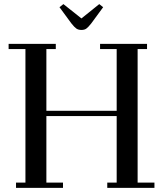

<svg xmlns="http://www.w3.org/2000/svg" viewBox="-20 -916 793 936"><path d="M22 -676.8V-702.1H252V-676.8H206.1V-376H548.8V-676.8H467.8V-702.1H696.8V-676.8H650.9V-25.9H732.9V0H502.9V-25.9H548.8V-350.1H206.1V-25.9H287.1V0H58.1V-25.9H104V-676.8ZM270 -880.9 289.1 -896 377 -826.2 463.9 -896 482.9 -880.9 424.8 -801.8Q409.7 -782.7 400.6 -776.4Q391.6 -770 377 -770Q362.3 -770 352.5 -776.6Q342.8 -783.2 328.1 -801.8Z"/></svg>

Font: Dehuti Alt
Style: Bold
Weight: 700
Version: Version 1.2